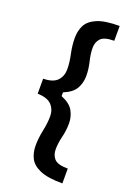

<svg xmlns="http://www.w3.org/2000/svg" viewBox="-157 -726 665 953"><g transform="rotate(20 175.0 -250.0)"><path d="M302.5 165.8Q224.2 165.8 183.3 147.9Q142.5 130 127.9 100.4Q113.3 70.8 113.3 35Q113.3 -5 122.5 -47.9Q131.7 -90.8 131.7 -125.8Q131.7 -161.7 109.6 -185.4Q87.5 -209.2 35 -210.8V-290Q87.5 -290.8 109.6 -314.6Q131.7 -338.3 131.7 -374.2Q131.7 -409.2 122.5 -452.1Q113.3 -495 113.3 -535Q113.3 -570.8 127.9 -600.4Q142.5 -630 183.3 -647.9Q224.2 -665.8 302.5 -665.8V-587.5Q250 -587.5 231.7 -567.9Q213.3 -548.3 213.3 -518.3Q213.3 -486.7 222.5 -449.2Q231.7 -411.7 231.7 -375Q231.7 -340 215 -309.6Q198.3 -279.2 150.8 -260V-240Q198.3 -220.8 215 -190.4Q231.7 -160 231.7 -125Q231.7 -88.3 222.5 -50.8Q213.3 -13.3 213.3 17.5Q213.3 48.3 231.2 67.9Q249.2 87.5 302.5 87.5Z"/></g></svg>

Font: Familjen Grotesk GF Medium
Style: Regular
Weight: 500
Designer: Anders Wikstroem, Jonas Baeckman, Matilda Gysing, Kristian Moeller
Foundry: Familjen STHLM AB
Version: Version 2.000; Beta; Release 4; Build 6